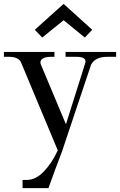

<svg xmlns="http://www.w3.org/2000/svg" viewBox="-48 -767 617 987"><path d="M68 200V158H90Q135 158 176.5 115.5Q218 73 249 6L61 -444Q49 -475 -3 -475H-28V-500H232V-475H217Q186 -475 171 -465.5Q156 -456 161 -438L291 -128L389 -439Q403 -475 344 -475H289V-500H549V-475H504Q441 -475 420 -434L270 14Q252 60 236.5 102.5Q221 145 211 172.5Q201 200 201 200ZM279 -747 426 -614 388 -574 279 -663 169 -574 131 -614Z"/></svg>

Font: Bentinck
Style: Regular
Weight: 400
Designer: Jörg Drees
Foundry: Jörg Drees
Version: Version 1.000; ttfautohint (v1.8.4.7-5d5b)